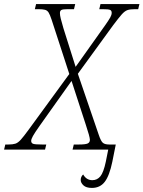

<svg xmlns="http://www.w3.org/2000/svg" viewBox="-70 -734 704 942"><path d="M381 188Q353 188 339.5 175.5Q326 163 326 149Q326 133 338 122Q354 150 383 150Q407 150 422.5 131Q438 112 449 60L461 0H286L292 -25H317Q349 -25 360 -30Q371 -35 371 -48Q371 -62 351 -122L281 -337L124 -116Q100 -82 91.5 -66.5Q83 -51 83 -43Q83 -32 92.5 -28.5Q102 -25 136 -25H157L151 0H-50L-44 -25H-29Q-8 -25 5 -29Q18 -33 32 -48.5Q46 -64 70 -97L270 -371L183 -638Q175 -662 168.5 -672.5Q162 -683 150.5 -686Q139 -689 117 -689H101L107 -714H299L293 -689H263Q238 -689 231 -685Q224 -681 224 -670Q224 -659 228 -643Q232 -627 241 -596L301 -406L448 -613Q464 -636 471 -648.5Q478 -661 478 -671Q478 -682 470 -685.5Q462 -689 433 -689H417L423 -714H614L608 -689H592Q569 -689 555.5 -684.5Q542 -680 527 -663Q512 -646 485 -610L312 -372L414 -74Q425 -41 435 -33Q445 -25 466 -25H498L481 60Q467 128 444 158Q421 188 381 188Z"/></svg>

Font: Noto Serif SemiCondensed ExtraLight
Style: Italic
Weight: 200
Width: 4
Italic angle: -12°
Designer: Monotype Design Team
Foundry: Monotype Imaging Inc.
Version: Version 2.013